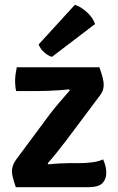

<svg xmlns="http://www.w3.org/2000/svg" viewBox="-20 -775 488 795"><path d="M188.5 -305Q206.5 -328.5 228.8 -354.2Q251 -380 269 -400.5L266 -405Q249.5 -403 226.8 -401.5Q204 -400 180.5 -399Q157 -398 137.5 -398H47Q44.5 -408 43.5 -419Q42.5 -430 42.5 -438.5Q42.5 -452.5 44.5 -467.5Q46.5 -482.5 49.5 -496.5H391.5Q400.5 -471.5 405 -454Q409.5 -436.5 409.5 -423Q409.5 -413.5 406.2 -402.5Q403 -391.5 395.5 -382L253.5 -192.5Q236.5 -170 216.2 -144.8Q196 -119.5 177.5 -99L180.5 -94.5Q203 -97 225.2 -98.2Q247.5 -99.5 265.5 -99.5H306.5Q335 -99.5 361 -102.8Q387 -106 407 -115Q414 -98.5 417 -85.8Q420 -73 420 -59.5Q420 -32.5 403.8 -16.2Q387.5 0 345.5 0H45.5Q37 -25 33.2 -39.8Q29.5 -54.5 29.5 -66.5Q29.5 -77.5 33.8 -90Q38 -102.5 48.5 -116.5ZM290 -755Q315.5 -747 340.2 -724.2Q365 -701.5 373.5 -675.5L195 -539.5Q178.5 -544.5 162.8 -558.5Q147 -572.5 140 -591Z"/></svg>

Font: Signika SemiBold
Style: Regular
Weight: 600
Designer: Anna Giedry
Foundry: Anna Giedry
Version: Version 2.001